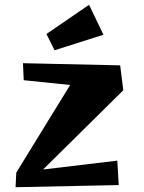

<svg xmlns="http://www.w3.org/2000/svg" viewBox="-20 -773 600 802"><path d="M45 9 48 -52 273 -418 79 -438 76 -509 482 -500 495 -396 160 -65 470 -102 476 0ZM208 -563 174 -631 352 -753 412 -628Z"/></svg>

Font: Joti One
Style: Regular
Weight: 400
Designer: Eduardo Rodriguez Tunni
Foundry: Eduardo Rodriguez Tunni
Version: Version 1.002; ttfautohint (v1.8.4.7-5d5b);gftools[0.9.24]